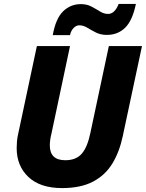

<svg xmlns="http://www.w3.org/2000/svg" viewBox="-20 -949 744 979"><path d="M296 10Q185 10 125 -46.5Q65 -103 65 -194Q65 -209 66.5 -227.5Q68 -246 72 -263L168 -714H337L242 -266Q238 -251 236 -235.5Q234 -220 234 -208Q234 -132 313 -132Q368 -132 397 -165.5Q426 -199 441 -272L535 -714H704L606 -255Q589 -174 552.5 -114.5Q516 -55 453.5 -22.5Q391 10 296 10ZM249 -770Q264 -854 301.5 -891Q339 -928 393 -928Q423 -928 446.5 -915.5Q470 -903 490 -890.5Q510 -878 531 -878Q565 -878 585 -929H673Q655 -843 617.5 -807Q580 -771 525 -771Q493 -771 469.5 -783Q446 -795 425.5 -807.5Q405 -820 384 -820Q369 -820 355.5 -806.5Q342 -793 337 -770Z"/></svg>

Font: Noto Sans ExtraBold
Style: Italic
Weight: 800
Italic angle: -12°
Designer: Monotype Design Team
Foundry: Monotype Imaging Inc.
Version: Version 2.013; ttfautohint (v1.8.4.7-5d5b)